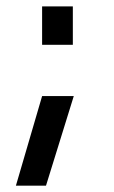

<svg xmlns="http://www.w3.org/2000/svg" viewBox="-20 -461 356 601"><path d="M208 -320.8H111.8V-440.9H208ZM210.9 -160.2 124 120.1H29.8L111.8 -160.2Z"/></svg>

Font: Laconic
Style: Regular
Weight: 400
Designer: Robby Woodard
Version: Version 1.000